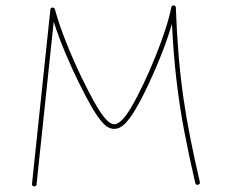

<svg xmlns="http://www.w3.org/2000/svg" viewBox="-20 -671 840 700"><path d="M104 8.3Q95.7 7.3 96.7 -1L163.6 -635.7Q164.6 -645 173.3 -643.1Q179.2 -642.1 180.2 -637.2Q195.8 -580.1 221.7 -515.4Q247.6 -450.7 276.6 -390.4Q305.7 -330.1 331.1 -286.1Q371.1 -217.8 396.5 -217.8Q407.7 -217.8 422.9 -231.7Q438 -245.6 457.5 -278.3Q479.5 -315.4 502.4 -363.8Q525.4 -412.1 546.1 -463.4Q566.9 -514.6 582.3 -561.8Q597.7 -608.9 604.5 -644Q606.4 -653.3 615.2 -650.9Q621.1 -649.4 621.1 -643.1Q624.5 -548.8 631.3 -468Q638.2 -387.2 648.9 -312.7Q659.7 -238.3 674.6 -163.8Q689.5 -89.4 708.5 -7.8Q710.4 0.5 702.1 2.4Q693.8 4.4 691.9 -3.9Q668.5 -104 651.4 -194.6Q634.3 -285.2 623.3 -379.4Q612.3 -473.6 606.9 -584Q592.8 -535.2 570.6 -478Q548.3 -420.9 522.7 -366.2Q497.1 -311.5 472.2 -269.5Q452.6 -236.8 434.6 -219Q416.5 -201.2 396.5 -201.2Q374.5 -201.2 355.5 -222.2Q336.4 -243.2 316.4 -277.3Q293.5 -316.9 267.6 -369.4Q241.7 -421.9 217.5 -479.5Q193.4 -537.1 175.8 -591.8L113.3 1Q112.3 9.3 104 8.3Z"/></svg>

Font: Mikhak-DS2-FD Thin
Style: Regular
Weight: 100
Designer: Amin Abedi
Version: Version 3.2